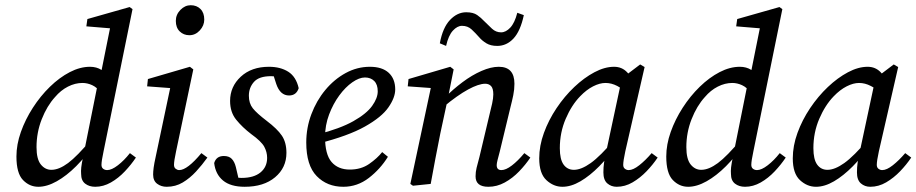

<svg xmlns="http://www.w3.org/2000/svg" viewBox="-20 -705 3513 736"><path d="M127 11Q93 11 68 -15Q43 -41 43 -105Q43 -151 60 -199Q77 -247 106 -292Q135 -337 171.5 -372.5Q208 -408 247.5 -428.5Q287 -449 325 -449Q350 -449 369 -437Q388 -425 411 -396L369 -348Q352 -370 333.5 -378.5Q315 -387 296 -387Q268 -387 240.5 -373Q213 -359 191 -333Q160 -299 140 -248Q120 -197 120 -141Q120 -95 136.5 -74.5Q153 -54 177 -54Q206 -54 241 -80Q276 -106 331 -172L339 -151Q309 -105 272 -68Q235 -31 197.5 -10Q160 11 127 11ZM377 -125Q369 -88 369 -73Q369 -63 375.5 -58Q382 -53 391 -53Q408 -53 432 -71.5Q456 -90 478 -118L501 -101Q483 -74 458.5 -48Q434 -22 405 -5.5Q376 11 345 11Q322 11 306.5 -1Q291 -13 291 -38Q290 -49 291.5 -63.5Q293 -78 299 -106L356 -390L366 -419L406 -618L420 -595L311 -604L315 -632L477 -678L488 -670Z M567 -36Q567 -47 569 -62.5Q571 -78 577 -105L635 -380L651 -366L544 -374L547 -402L708 -449L721 -439L655 -125Q647 -88 647 -73Q647 -63 653.5 -58Q660 -53 667 -53Q698 -53 752 -118L775 -101Q755 -73 731.5 -47.5Q708 -22 680.5 -5.5Q653 11 619 11Q598 11 582.5 -0.5Q567 -12 567 -36ZM706 -570Q684 -570 669 -584.5Q654 -599 654 -625Q654 -649 671.5 -667Q689 -685 711 -685Q734 -685 748.5 -670.5Q763 -656 763 -630Q763 -607 746 -588.5Q729 -570 706 -570Z M899 -1 861 -31Q876 -27 885 -25Q894 -23 906 -23Q953 -23 978.5 -44Q1004 -65 1004 -100Q1004 -122 993 -142.5Q982 -163 943 -191Q909 -217 885.5 -246Q862 -275 862 -318Q862 -373 903 -411Q944 -449 1011 -449Q1055 -449 1085 -430Q1115 -411 1125 -367Q1116 -339 1088 -339Q1054 -339 1039 -383L1022 -436L1053 -409Q1046 -411 1038 -412Q1030 -413 1019 -413Q973 -413 953.5 -391Q934 -369 934 -338Q934 -309 949 -290Q964 -271 1002 -242Q1043 -211 1060.5 -185Q1078 -159 1078 -119Q1078 -62 1034.5 -25.5Q991 11 918 11Q864 11 835 -13Q806 -37 801 -80Q809 -107 838 -107Q858 -107 868.5 -96Q879 -85 884 -65Z M1296 11Q1234 11 1194 -30Q1154 -71 1154 -159Q1154 -215 1173.5 -267Q1193 -319 1227 -360Q1261 -401 1305 -425Q1349 -449 1398 -449Q1445 -449 1470 -426Q1495 -403 1495 -362Q1495 -331 1469 -293.5Q1443 -256 1379 -220Q1315 -184 1201 -155L1198 -190Q1284 -212 1334.5 -240.5Q1385 -269 1406.5 -299Q1428 -329 1428 -355Q1428 -381 1414.5 -394.5Q1401 -408 1379 -408Q1357 -408 1330.5 -389.5Q1304 -371 1280.5 -339Q1257 -307 1241.5 -266Q1226 -225 1226 -180Q1226 -113 1251 -84Q1276 -55 1321 -55Q1364 -55 1395 -76.5Q1426 -98 1445 -122L1467 -104Q1438 -57 1394 -23Q1350 11 1296 11Z M1803 -29Q1803 -46 1807 -62Q1811 -78 1818 -104L1856 -264Q1862 -287 1866.5 -308Q1871 -329 1871 -343Q1871 -366 1862.5 -375Q1854 -384 1840 -384Q1815 -384 1774.5 -362Q1734 -340 1681 -296L1685 -331Q1717 -363 1753 -390Q1789 -417 1825.5 -433Q1862 -449 1892 -449Q1952 -449 1952 -384Q1952 -362 1947.5 -340Q1943 -318 1937 -295L1896 -125Q1891 -106 1887.5 -92.5Q1884 -79 1884 -72Q1884 -53 1902 -53Q1919 -53 1942 -70.5Q1965 -88 1990 -118L2013 -101Q1995 -74 1970 -48Q1945 -22 1915 -5.5Q1885 11 1852 11Q1803 11 1803 -29ZM1631 0 1563 7 1553 0 1634 -380 1654 -366 1543 -374 1546 -402 1706 -449 1719 -439 1696 -324 1668 -194Q1658 -145 1649 -97Q1640 -49 1631 0ZM1666 -539Q1677 -599 1705 -628.5Q1733 -658 1767 -658Q1794 -658 1809 -647.5Q1824 -637 1836 -624Q1851 -609 1866 -595Q1881 -581 1901 -581Q1919 -581 1936 -599Q1953 -617 1963 -656L1988 -647Q1975 -586 1948.5 -557.5Q1922 -529 1886 -529Q1861 -529 1844.5 -539Q1828 -549 1817 -562Q1803 -578 1788 -592Q1773 -606 1751 -606Q1733 -606 1716 -587.5Q1699 -569 1690 -529Z M2136 11Q2102 11 2074.5 -14.5Q2047 -40 2047 -98Q2047 -146 2065 -195.5Q2083 -245 2113.5 -290.5Q2144 -336 2181.5 -371.5Q2219 -407 2258.5 -428Q2298 -449 2334 -449Q2364 -449 2384 -428Q2404 -407 2422 -377L2385 -350Q2368 -364 2346 -375.5Q2324 -387 2301 -387Q2279 -387 2253.5 -374Q2228 -361 2204 -336Q2171 -302 2148.5 -249.5Q2126 -197 2126 -137Q2126 -94 2140.5 -74Q2155 -54 2180 -54Q2208 -54 2244.5 -80Q2281 -106 2337 -172L2345 -151Q2314 -105 2277.5 -68Q2241 -31 2205 -10Q2169 11 2136 11ZM2344 11Q2323 11 2308 -2Q2293 -15 2293 -44Q2293 -64 2295.5 -81Q2298 -98 2303 -120L2364 -405L2434 -458L2451 -448L2377 -125Q2369 -88 2369 -73Q2369 -63 2375.5 -58Q2382 -53 2390 -53Q2407 -53 2430.5 -71.5Q2454 -90 2478 -118L2501 -101Q2483 -74 2458.5 -48.5Q2434 -23 2405 -6Q2376 11 2344 11Z M2618 11Q2584 11 2559 -15Q2534 -41 2534 -105Q2534 -151 2551 -199Q2568 -247 2597 -292Q2626 -337 2662.5 -372.5Q2699 -408 2738.5 -428.5Q2778 -449 2816 -449Q2841 -449 2860 -437Q2879 -425 2902 -396L2860 -348Q2843 -370 2824.5 -378.5Q2806 -387 2787 -387Q2759 -387 2731.5 -373Q2704 -359 2682 -333Q2651 -299 2631 -248Q2611 -197 2611 -141Q2611 -95 2627.5 -74.5Q2644 -54 2668 -54Q2697 -54 2732 -80Q2767 -106 2822 -172L2830 -151Q2800 -105 2763 -68Q2726 -31 2688.5 -10Q2651 11 2618 11ZM2868 -125Q2860 -88 2860 -73Q2860 -63 2866.5 -58Q2873 -53 2882 -53Q2899 -53 2923 -71.5Q2947 -90 2969 -118L2992 -101Q2974 -74 2949.5 -48Q2925 -22 2896 -5.5Q2867 11 2836 11Q2813 11 2797.5 -1Q2782 -13 2782 -38Q2781 -49 2782.5 -63.5Q2784 -78 2790 -106L2847 -390L2857 -419L2897 -618L2911 -595L2802 -604L2806 -632L2968 -678L2979 -670Z M3108 11Q3074 11 3046.5 -14.5Q3019 -40 3019 -98Q3019 -146 3037 -195.5Q3055 -245 3085.5 -290.5Q3116 -336 3153.5 -371.5Q3191 -407 3230.5 -428Q3270 -449 3306 -449Q3336 -449 3356 -428Q3376 -407 3394 -377L3357 -350Q3340 -364 3318 -375.5Q3296 -387 3273 -387Q3251 -387 3225.5 -374Q3200 -361 3176 -336Q3143 -302 3120.5 -249.5Q3098 -197 3098 -137Q3098 -94 3112.5 -74Q3127 -54 3152 -54Q3180 -54 3216.5 -80Q3253 -106 3309 -172L3317 -151Q3286 -105 3249.5 -68Q3213 -31 3177 -10Q3141 11 3108 11ZM3316 11Q3295 11 3280 -2Q3265 -15 3265 -44Q3265 -64 3267.5 -81Q3270 -98 3275 -120L3336 -405L3406 -458L3423 -448L3349 -125Q3341 -88 3341 -73Q3341 -63 3347.5 -58Q3354 -53 3362 -53Q3379 -53 3402.5 -71.5Q3426 -90 3450 -118L3473 -101Q3455 -74 3430.5 -48.5Q3406 -23 3377 -6Q3348 11 3316 11Z"/></svg>

Font: Lisu Bosa
Style: Italic
Weight: 400
Italic angle: -19°
Designer: David Morse, Annie Olsen, Victor Gaultney, Frank Grießhammer (Latin)
Foundry: SIL International
Version: Version 2.000